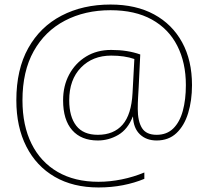

<svg xmlns="http://www.w3.org/2000/svg" viewBox="-20 -726 918 846"><path d="M826 -351Q826 -283 809 -227.5Q792 -172 757.5 -139.5Q723 -107 670 -107Q625 -107 596.5 -134Q568 -161 566 -212H565Q543 -156 501 -131.5Q459 -107 411 -107Q338 -107 298 -152.5Q258 -198 258 -284Q258 -348 285 -398Q312 -448 359.5 -477Q407 -506 470 -506Q506 -506 538 -501Q570 -496 598 -486L591 -341Q590 -323 588.5 -297.5Q587 -272 587 -246Q587 -192 605.5 -162Q624 -132 670 -132Q715 -132 743.5 -160Q772 -188 785.5 -237.5Q799 -287 799 -351Q799 -450 761 -524.5Q723 -599 649 -640Q575 -681 467 -681Q354 -681 266 -635Q178 -589 128.5 -500.5Q79 -412 79 -284Q79 -173 119 -92.5Q159 -12 234 31.5Q309 75 414 75Q464 75 516 64.5Q568 54 616 34V62Q573 80 522 90Q471 100 414 100Q302 100 221 53Q140 6 96 -80.5Q52 -167 52 -284Q52 -420 104.5 -514Q157 -608 251 -657Q345 -706 467 -706Q579 -706 659 -662.5Q739 -619 782.5 -539.5Q826 -460 826 -351ZM285 -284Q285 -212 316 -172Q347 -132 411 -132Q481 -132 520 -176.5Q559 -221 564 -316L572 -466Q529 -481 470 -481Q388 -481 336.5 -428Q285 -375 285 -284Z"/></svg>

Font: Noto Sans Myanmar UI Thin
Style: Regular
Weight: 100
Designer: Monotype Design Team
Foundry: Monotype Imaging Inc.
Version: Version 2.103; ttfautohint (v1.8.4.7-5d5b)